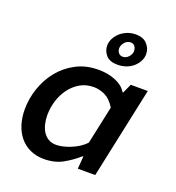

<svg xmlns="http://www.w3.org/2000/svg" viewBox="-129 -796 834 911"><g transform="rotate(20 288.0 -340.5)"><path d="M403 -693Q441 -693 460.5 -671Q480 -649 480 -621Q480 -604 472 -587.5Q464 -571 449.5 -557.5Q435 -544 414.5 -536Q394 -528 369 -528Q328 -528 310 -549.5Q292 -571 292 -597Q292 -615 300.5 -632Q309 -649 323.5 -662.5Q338 -676 358.5 -684.5Q379 -693 403 -693ZM379 -572Q396 -572 408.5 -586Q421 -600 421 -615Q421 -628 414 -638.5Q407 -649 393 -649Q374 -649 362 -634Q350 -619 350 -604Q350 -592 357.5 -582Q365 -572 379 -572ZM547 -460 449 0H361L366 -63H362Q327 -32 287 -10Q247 12 193 12Q154 12 123 -2.5Q92 -17 71 -42.5Q50 -68 39 -103Q28 -138 28 -179Q28 -233 46 -286Q64 -339 98 -381Q132 -423 181.5 -449Q231 -475 294 -475Q342 -475 380.5 -459Q419 -443 436 -414H440L461 -460ZM225 -71Q241 -71 260 -75.5Q279 -80 298.5 -88Q318 -96 336 -107.5Q354 -119 368 -134L409 -326Q386 -363 358 -376.5Q330 -390 301 -390Q262 -390 232 -372.5Q202 -355 181 -326.5Q160 -298 149 -262.5Q138 -227 138 -190Q138 -167 143 -145.5Q148 -124 158.5 -107.5Q169 -91 185.5 -81Q202 -71 225 -71Z"/></g></svg>

Font: Quattrocento Sans
Style: Bold Italic
Weight: 700
Designer: Pablo Impallari
Foundry: Pablo Impallari, Igino Marini, Brenda Gallo
Version: Version 2.000